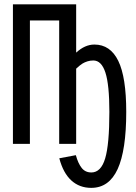

<svg xmlns="http://www.w3.org/2000/svg" viewBox="-20 -679 640 906"><path d="M41 0V-658.7H339.4V-430.7Q380.9 -468.8 425.3 -468.8Q500.5 -468.8 538.1 -391.8Q575.7 -314.9 575.7 -150.9Q575.7 29.8 535.2 118.7Q494.6 207.5 410.6 207.5Q355 207.5 316.7 172.6Q278.3 137.7 259.8 67.9L337.9 53.2Q348.6 92.3 365.5 113.5Q382.3 134.8 411.1 134.8Q456.5 134.8 476.3 68.4Q496.1 2 496.1 -150.9Q496.1 -278.8 477.5 -336.2Q459 -393.6 420.4 -393.6Q405.3 -393.6 392.3 -389.4Q379.4 -385.3 368.9 -378.9Q358.4 -372.6 339.4 -355V0H259.3V-582.5H121.1V0Z"/></svg>

Font: Cousine
Style: Regular
Weight: 400
Monospace: yes
Designer: Steve Matteson
Foundry: Ascender Corporation
Version: Version 1.20